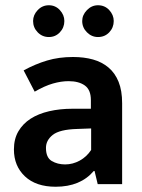

<svg xmlns="http://www.w3.org/2000/svg" viewBox="-20 -701 540 731"><path d="M70 -433Q114 -457 159 -470.5Q204 -484 258 -484Q300 -484 334 -474.5Q368 -465 393 -444Q418 -423 431.5 -389.5Q445 -356 445 -308V0H352L340 -50H337Q286 10 192 10Q117 10 75 -29.5Q33 -69 33 -132Q33 -172 50 -201Q67 -230 96.5 -249Q126 -268 167 -277.5Q208 -287 256 -287H326V-320Q326 -359 303 -375.5Q280 -392 241 -392Q213 -392 181.5 -383Q150 -374 112 -352ZM327 -212 273 -210Q207 -208 181 -187.5Q155 -167 155 -138Q155 -101 177 -88Q199 -75 228 -75Q257 -75 283.5 -89.5Q310 -104 327 -130ZM106 -621Q106 -644 123.5 -662.5Q141 -681 166 -681Q191 -681 208 -662.5Q225 -644 225 -621Q225 -596 208 -578Q191 -560 166 -560Q141 -560 123.5 -578Q106 -596 106 -621ZM293 -621Q293 -644 311 -662.5Q329 -681 353 -681Q379 -681 396 -662.5Q413 -644 413 -621Q413 -596 396 -578Q379 -560 353 -560Q329 -560 311 -578Q293 -596 293 -621Z"/></svg>

Font: Mukta Mahee SemiBold
Style: Regular
Weight: 600
Designer: Shuchita Grover, Noopur Datye, Girish Dalvi, Yashodeep Gholap
Foundry: Ek Type
Version: Version 2.538;PS 1.000;hotconv 16.6.51;makeotf.lib2.5.65220;